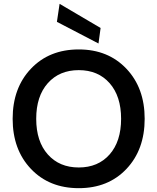

<svg xmlns="http://www.w3.org/2000/svg" viewBox="-20 -970 821 1002"><path d="M391 -712Q544 -712 639.5 -611.5Q735 -511 735 -350Q735 -189 640 -88.5Q545 12 391 12Q237 12 141.5 -88.5Q46 -189 46 -350Q46 -511 141.5 -611.5Q237 -712 391 -712ZM229.5 -164Q290 -96 391 -96Q492 -96 552 -164Q612 -232 612 -350Q612 -468 552 -536Q492 -604 391 -604Q290 -604 229.5 -536Q169 -468 169 -350Q169 -232 229.5 -164ZM494 -743 277 -856 291 -950 505 -824Z"/></svg>

Font: AWOL-DM SemiBold
Style: Regular
Weight: 600
Designer: Colophon Foundry, Jonny Pinhorn, Mikhail Sharanda
Foundry: Colophon Foundry
Version: Version 1.000;Glyphs 3.2.3 (3260)